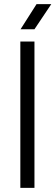

<svg xmlns="http://www.w3.org/2000/svg" viewBox="-20 -905 267 925"><path d="M78 0V-705H146V0ZM156 -885H227L146 -764H79Z"/></svg>

Font: TikTok Sans 24pt Light
Style: Regular
Weight: 300
Version: Version 4.000